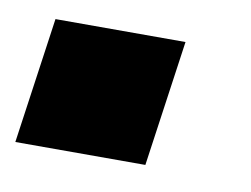

<svg xmlns="http://www.w3.org/2000/svg" viewBox="-54 -238 372 285"><g transform="rotate(10 131.5 -95.0)"><path d="M179 0H-17L10 -190H206Z"/></g></svg>

Font: Morrison ExtraBold
Style: Regular
Weight: 800
Designer: Pablo Impallari, Rodrigo Fuenzalida (Modified by Dan O. Williams)
Version: Version 0.03;June 6, 2019;FontCreator 11.5.0.2425 64-bit; tt